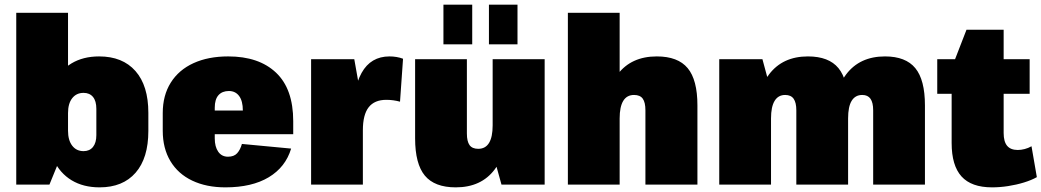

<svg xmlns="http://www.w3.org/2000/svg" viewBox="-20 -795 4486 827"><path d="M409 12Q339 12 288.5 -18.5Q238 -49 211 -106.5Q184 -164 183 -245V-296Q184 -378 211 -435Q238 -492 288 -522Q338 -552 407 -552Q508 -552 563.5 -489Q619 -426 619 -309V-231Q619 -114 564 -51Q509 12 409 12ZM50 -740H273V-196L193 0H50ZM340 -144Q366 -144 380.5 -162Q395 -180 395 -213V-326Q395 -360 380.5 -377.5Q366 -395 340 -395Q309 -395 291 -372Q273 -349 273 -308V-232Q273 -191 291 -167.5Q309 -144 340 -144Z M951 12Q869 12 808 -17Q747 -46 714 -101Q681 -156 681 -232V-308Q681 -384 715.5 -439Q750 -494 813.5 -523Q877 -552 963 -552Q1095 -552 1169 -482Q1243 -412 1243 -273V-217H865V-319H1068L1026 -283V-319Q1026 -360 1010 -381.5Q994 -403 966 -403Q937 -403 921 -385Q905 -367 905 -331V-199Q905 -163 920 -141.5Q935 -120 962 -120Q988 -120 1001.5 -135Q1015 -150 1022 -175L1234 -155Q1210 -75 1137.5 -31.5Q1065 12 951 12Z M1320 -540H1506L1543 -332V0H1320ZM1498 -274Q1498 -410 1537.5 -481Q1577 -552 1658 -552Q1673 -552 1688 -549.5Q1703 -547 1716 -542L1703 -357Q1674 -365 1644 -365Q1593 -365 1568 -333Q1543 -301 1543 -234Z M1991 -220Q1991 -186 2002.5 -170Q2014 -154 2040 -154Q2071 -154 2086.5 -179.5Q2102 -205 2102 -255L2169 -330V-290Q2169 -143 2111 -65.5Q2053 12 1943 12Q1852 12 1810 -38.5Q1768 -89 1768 -199V-540H1991ZM2326 0H2140L2102 -137V-540H2326ZM2014 -775V-604H1890V-775ZM2209 -775V-604H2086V-775Z M2760 -320Q2760 -354 2748.5 -370Q2737 -386 2711 -386Q2680 -386 2664.5 -360.5Q2649 -335 2649 -285L2582 -210V-250Q2582 -398 2640.5 -475Q2699 -552 2809 -552Q2900 -552 2942 -501.5Q2984 -451 2984 -341V0H2760ZM2426 -740H2649V-403V0H2426Z M3741 -320Q3741 -353 3729.5 -369.5Q3718 -386 3694 -386Q3664 -386 3648.5 -361Q3633 -336 3633 -285L3566 -210V-250Q3566 -397 3624.5 -474.5Q3683 -552 3792 -552Q3881 -552 3922.5 -501.5Q3964 -451 3964 -341V0H3741ZM3078 -540H3264L3301 -403V0H3078ZM3410 -320Q3410 -353 3398.5 -369.5Q3387 -386 3362 -386Q3332 -386 3316.5 -360.5Q3301 -335 3301 -285L3234 -210V-250Q3234 -397 3292.5 -474.5Q3351 -552 3460 -552Q3550 -552 3591.5 -501.5Q3633 -451 3633 -341V0H3410Z M4253 12Q4164 12 4121.5 -35Q4079 -82 4079 -179V-502L4143 -667H4303V-222Q4303 -185 4318 -167Q4333 -149 4364 -149Q4378 -149 4393.5 -153Q4409 -157 4423 -165L4446 -32Q4423 -19 4390.5 -9Q4358 1 4322.5 6.5Q4287 12 4253 12ZM4017 -540H4415V-391H4017Z"/></svg>

Font: Pathway Extreme Condensed Black
Style: Regular
Weight: 900
Width: 3
Version: Version 1.001;gftools[0.9.26]